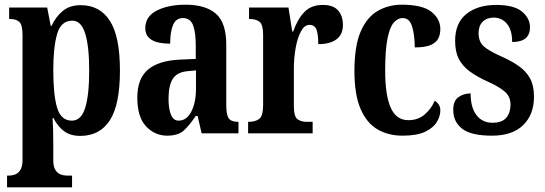

<svg xmlns="http://www.w3.org/2000/svg" viewBox="-20 -568 2320 818"><path d="M10 230V180H20Q31 180 44 175.5Q57 171 66.5 156.5Q76 142 76 113V-417Q76 -463 62 -475Q48 -487 25 -487H19V-536H181L196 -458H200Q217 -496 247 -521Q277 -546 324 -546Q405 -546 448 -479.5Q491 -413 491 -267Q491 -122 448 -55.5Q405 11 322 11Q280 11 252.5 -9.5Q225 -30 208 -65H204Q207 -20 207 47V114Q207 143 216.5 157Q226 171 239 175.5Q252 180 263 180H287V230ZM286 -54Q326 -54 343 -108.5Q360 -163 360 -268Q360 -370 343 -425Q326 -480 288 -480Q240 -480 223.5 -423.5Q207 -367 207 -269Q207 -163 223.5 -108.5Q240 -54 286 -54Z M692 10Q640 10 602.5 -29.5Q565 -69 565 -152Q565 -233 610.5 -271.5Q656 -310 747 -314L814 -317V-373Q814 -430 802.5 -460.5Q791 -491 759 -491Q730 -491 717.5 -462Q705 -433 705 -382Q599 -382 599 -448Q599 -498 648 -523Q697 -548 770 -548Q856 -548 900 -509.5Q944 -471 944 -377V-120Q944 -79 954.5 -64Q965 -49 993 -49H996V0H839L822 -74H814Q787 -34 763 -12Q739 10 692 10ZM741 -54Q775 -54 795 -92.5Q815 -131 815 -191V-268L781 -265Q734 -261 716 -232Q698 -203 698 -147Q698 -104 708.5 -79Q719 -54 741 -54Z M1037 0V-49H1040Q1068 -49 1084.5 -61.5Q1101 -74 1101 -121V-419Q1101 -463 1086 -475Q1071 -487 1044 -487H1041V-536H1209L1225 -434H1229Q1248 -487 1277 -517Q1306 -547 1355 -547Q1400 -547 1420.5 -523.5Q1441 -500 1441 -462Q1441 -421 1413.5 -400.5Q1386 -380 1336 -380Q1336 -421 1328.5 -441.5Q1321 -462 1298 -462Q1277 -462 1262 -434Q1247 -406 1239.5 -363Q1232 -320 1232 -276V-116Q1232 -72 1247 -60.5Q1262 -49 1286 -49H1312V0Z M1695 10Q1634 10 1588 -17Q1542 -44 1516 -104.5Q1490 -165 1490 -265Q1490 -373 1517 -434.5Q1544 -496 1590 -522Q1636 -548 1692 -548Q1779 -548 1817.5 -518Q1856 -488 1856 -444Q1856 -422 1847.5 -404.5Q1839 -387 1815.5 -376.5Q1792 -366 1747 -366Q1747 -417 1736 -454Q1725 -491 1696 -491Q1674 -491 1657 -471Q1640 -451 1630.5 -402Q1621 -353 1621 -266Q1621 -163 1644.5 -109.5Q1668 -56 1720 -56Q1761 -56 1789.5 -80.5Q1818 -105 1832 -139Q1843 -132 1849.5 -122Q1856 -112 1856 -97Q1856 -74 1841.5 -49Q1827 -24 1792 -7Q1757 10 1695 10Z M2076 10Q1987 10 1949 -19.5Q1911 -49 1911 -100Q1911 -138 1933 -154Q1955 -170 1985 -170Q1985 -110 2010 -77.5Q2035 -45 2078 -45Q2119 -45 2137 -66.5Q2155 -88 2155 -122Q2155 -155 2133 -175.5Q2111 -196 2061 -219Q2012 -241 1981 -264Q1950 -287 1934.5 -317.5Q1919 -348 1919 -394Q1919 -470 1967 -508.5Q2015 -547 2094 -547Q2170 -547 2204 -518.5Q2238 -490 2238 -452Q2238 -389 2162 -389Q2162 -440 2140 -466.5Q2118 -493 2083 -493Q2054 -493 2036.5 -475.5Q2019 -458 2019 -427Q2019 -391 2040 -371.5Q2061 -352 2117 -327Q2160 -308 2191 -286Q2222 -264 2238.5 -233.5Q2255 -203 2255 -156Q2255 -80 2209 -35Q2163 10 2076 10Z"/></svg>

Font: Noto Serif Armenian ExtraCondensed
Style: Bold
Weight: 700
Width: 2
Designer: Monotype Design Team
Foundry: Monotype Imaging Inc.
Version: Version 2.008; ttfautohint (v1.8.4.7-5d5b)